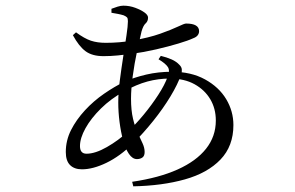

<svg xmlns="http://www.w3.org/2000/svg" viewBox="-20 -598 1040 677"><path d="M446 43Q541 29 606.5 -0.5Q672 -30 706.5 -73.5Q741 -117 741 -173Q741 -215 721.5 -248Q702 -281 666 -301Q630 -321 579 -321Q538 -321 499.5 -310.5Q461 -300 418 -276Q371 -250 336 -215.5Q301 -181 281.5 -146Q262 -111 262 -83Q262 -56 285 -56Q316 -56 357 -79.5Q398 -103 430 -133Q458 -159 486.5 -193.5Q515 -228 538 -263.5Q561 -299 571 -327Q580 -349 572 -361.5Q564 -374 539 -389L547 -401Q568 -396 585 -388.5Q602 -381 613 -369Q620 -362 621 -354Q622 -346 619 -336Q607 -301 581 -258Q555 -215 520.5 -172Q486 -129 449 -92Q403 -47 355.5 -24Q308 -1 269 -1Q242 -1 227 -16Q212 -31 212 -62Q212 -103 230.5 -139.5Q249 -176 279.5 -209Q310 -242 347 -267.5Q384 -293 419 -310Q453 -325 495.5 -335Q538 -345 586 -345Q654 -345 703 -318Q752 -291 777.5 -248.5Q803 -206 803 -157Q803 -83 757.5 -35.5Q712 12 632 34.5Q552 57 450 59ZM463 -37Q447 -37 434.5 -55.5Q422 -74 414 -103.5Q406 -133 401.5 -168Q397 -203 397 -237Q397 -272 402.5 -314.5Q408 -357 414.5 -398.5Q421 -440 426 -473.5Q431 -507 431 -523Q431 -533 428 -536.5Q425 -540 416 -544Q406 -547 395.5 -549Q385 -551 373 -553V-567Q383 -571 394.5 -574.5Q406 -578 415 -578Q437 -578 457 -570.5Q477 -563 489.5 -554Q502 -545 502 -536Q502 -523 493.5 -515.5Q485 -508 479 -487Q472 -458 463 -416Q454 -374 448 -329.5Q442 -285 442 -250Q442 -209 449 -179.5Q456 -150 465.5 -129.5Q475 -109 482.5 -93Q490 -77 490 -62Q490 -48 482 -42.5Q474 -37 463 -37ZM345 -400Q305 -400 281.5 -417.5Q258 -435 237 -474L248 -484Q278 -462 300.5 -454.5Q323 -447 353 -447Q377 -447 401 -449Q425 -451 447 -455Q505 -465 544.5 -479Q584 -493 607 -504Q630 -515 636 -515Q682 -515 682 -488Q682 -480 677 -473.5Q672 -467 661 -463Q644 -455 609 -444.5Q574 -434 531 -424Q488 -414 444 -408Q420 -405 395 -402.5Q370 -400 345 -400Z"/></svg>

Font: Noto Serif KR
Style: Regular
Weight: 400
Designer: Ryoko NISHIZUKA  (kana & ideographs); Frank Grießhammer (Latin, Greek & Cyrillic); Wenlong ZHANG  (bopomofo); Sandoll Co
Foundry: Adobe
Version: Version 2.003-H1;hotconv 1.1.1;makeotfexe 2.6.0